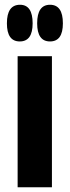

<svg xmlns="http://www.w3.org/2000/svg" viewBox="-20 -786 294 806"><path d="M63 -612Q9 -612 9 -688Q9 -766 64 -766Q117 -766 117 -688Q117 -612 63 -612ZM190 -612Q136 -612 136 -688Q136 -766 190 -766Q244 -766 244 -688Q244 -612 190 -612ZM54 0V-550H198V0Z"/></svg>

Font: Noto Sans ExtraCondensed ExtraBold
Style: Regular
Weight: 800
Width: 2
Designer: Monotype Design Team
Foundry: Monotype Imaging Inc.
Version: Version 2.013; ttfautohint (v1.8.4.7-5d5b)